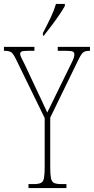

<svg xmlns="http://www.w3.org/2000/svg" viewBox="-28 -951 475 971"><path d="M116 0V-20H142Q167 -20 179 -26Q191 -32 194.5 -51Q198 -70 198 -108V-354L53 -651Q38 -682 27 -688Q16 -694 -6 -694H-8V-714H146V-694H115Q87 -694 80.5 -690Q74 -686 74 -678Q74 -671 80.5 -658Q87 -645 97 -625L151 -510Q167 -477 181.5 -445.5Q196 -414 211 -382Q219 -397 229.5 -419.5Q240 -442 256 -474L333 -631Q344 -653 346 -661.5Q348 -670 348 -677Q348 -685 341 -689.5Q334 -694 307 -694H264V-714H427V-694H425Q406 -694 395.5 -688Q385 -682 370 -652L226 -356V-108Q226 -70 229.5 -51Q233 -32 245 -26Q257 -20 282 -20H308V0ZM189 -784Q212 -828 228.5 -862.5Q245 -897 255 -931H300V-921Q291 -904 273 -877.5Q255 -851 234 -823Q213 -795 194 -771H189Z"/></svg>

Font: Noto Serif Tamil ExtraCondensed Thin
Style: Italic
Weight: 100
Width: 2
Italic angle: -12°
Designer: Indian Type Foundry, Tom Grace, and the Monotype Design Team
Foundry: Monotype Imaging Inc.
Version: Version 2.003; ttfautohint (v1.8.4.7-5d5b)